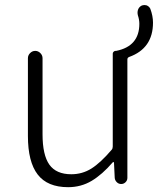

<svg xmlns="http://www.w3.org/2000/svg" viewBox="-20 -737 633 769"><path d="M532.2 -675.8Q529.3 -687.5 532.7 -697.8Q536.1 -708 545.9 -713.9Q551.8 -716.8 558.6 -716.8Q562.5 -716.8 566.4 -715.8Q577.1 -711.9 582 -702.1Q592.8 -672.9 592.8 -646.5Q592.8 -543 497.1 -508.8Q490.2 -505.9 490.2 -499V-24.4Q490.2 -14.6 482.9 -7.3Q475.6 0 465.3 0Q455.1 0 447.8 -7.3Q440.4 -14.6 439.5 -24.4L436.5 -86.9Q435.5 -87.9 434.1 -87.9Q432.6 -87.9 431.6 -86.9Q389.6 -38.1 347.2 -12.7Q304.7 12.7 252.9 12.7Q169.9 12.7 130.9 -38.1Q91.8 -88.9 91.8 -192.4V-503.9Q91.8 -515.6 100.6 -524.4Q109.4 -533.2 121.1 -533.2Q132.8 -533.2 141.6 -524.4Q150.4 -515.6 150.4 -503.9V-199.2Q150.4 -116.2 177.7 -77.6Q205.1 -39.1 265.6 -39.1Q309.6 -39.1 346.2 -62Q382.8 -85 427.7 -137.7Q431.6 -142.6 431.6 -150.4V-522.5Q431.6 -526.4 435.1 -529.8Q438.5 -533.2 442.4 -533.2Q444.3 -533.2 445.3 -533.2Q538.1 -551.8 538.1 -641.6Q538.1 -658.2 532.2 -675.8Z"/></svg>

Font: irohamaru Light
Style: Regular
Weight: 200
Designer: [Source Han Sans]
Ryoko NISHIZUKA  (kana & ideographs); Paul D. Hunt (Latin, Greek & Cyrillic); Wenlong ZHANG  (bopomofo
Version: Version 1.01